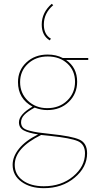

<svg xmlns="http://www.w3.org/2000/svg" viewBox="-20 -694 507 1003"><path d="M240 -483Q198 -508 198 -566Q198 -628 250 -674L258 -667Q209 -625 209 -566Q209 -513 246 -492ZM441 -391V-381H325Q383 -341 383 -267Q383 -204 339 -161.5Q295 -119 227 -119Q194 -119 161 -132Q123 -111 106.5 -93.5Q90 -76 90 -55Q90 -39 99 -28.5Q108 -18 133 -11.5Q158 -5 179 -2Q200 1 246 6Q354 17 394.5 35Q435 53 435 107Q435 180 369.5 234.5Q304 289 209 289Q138 289 92 255.5Q46 222 46 167Q46 124 79.5 82.5Q113 41 179 8Q130 1 104.5 -12.5Q79 -26 79 -55Q79 -96 150 -137Q74 -178 74 -265Q74 -327 118 -368Q162 -409 229 -409Q274 -409 308 -391ZM372 -267Q372 -325 332 -362Q292 -399 229 -399Q167 -399 126 -361Q85 -323 85 -265Q85 -207 125.5 -168Q166 -129 227 -129Q290 -129 331 -168.5Q372 -208 372 -267ZM424 107Q424 59 386 43Q348 27 244 16Q210 12 195 11Q57 79 57 167Q57 218 99 248.5Q141 279 209 279Q300 279 362 227.5Q424 176 424 107Z"/></svg>

Font: EauTest Hairline
Style: Regular
Weight: 250
Designer: Christian Thalmann (Catharsis Fonts)
Version: Version 0.001;PS 000.001;hotconv 1.0.88;makeotf.lib2.5.64775